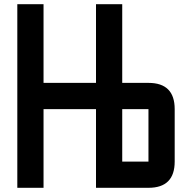

<svg xmlns="http://www.w3.org/2000/svg" viewBox="-20 -895 915 915"><path d="M562.5 -125H687.5V-375H562.5ZM687.5 0H437.5V-375H187.5V0H62.5V-875H187.5V-500H437.5V-875H562.5V-500H687.5Q812.5 -500 812.5 -375V-125Q812.5 0 687.5 0Z"/></svg>

Font: Oldtimer
Style: Regular
Weight: 400
Designer: GGBotNet
Foundry: GGBotNet
Version: 1.00